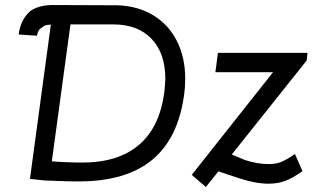

<svg xmlns="http://www.w3.org/2000/svg" viewBox="-20 -712 1326 763"><path d="M156 5 99 -1 182 -614Q157 -614 146 -602Q131 -595 127 -570L54 -575Q62 -634 100 -668Q135 -692 189 -692L447 -691Q529 -688 589.5 -651Q650 -614 683 -549Q716 -484 716 -399Q716 -366 712 -338Q689 -163 585 -77Q481 9 292 9Q259 9 218.5 7.5Q178 6 156 5ZM633 -346Q637 -384 637 -399Q637 -500 582.5 -557.5Q528 -615 430 -615H260L186 -71Q205 -69 242.5 -67.5Q280 -66 307 -66Q450 -66 532.5 -136.5Q615 -207 633 -346ZM1065 -425H836L846 -502H1202L1199 -472L901 -98L954 -76Q1001 -60 1049 -60Q1076 -60 1097.5 -68.5Q1119 -77 1152 -100L1182 -32Q1143 -4 1113 7Q1083 18 1048 18Q995 18 929 -4L848 -31L798 31L742 -17Z"/></svg>

Font: Bellota
Style: Bold Italic
Weight: 700
Italic angle: -7.5°
Designer: Kemie Guaida
Foundry: Kemie Guaida
Version: Version 4.001